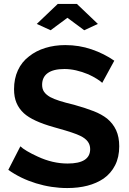

<svg xmlns="http://www.w3.org/2000/svg" viewBox="-20 -943 653 971"><path d="M321 -853 406 -790 475 -822 369 -923H272L166 -822L236 -790ZM310 -715Q256 -715 209 -700.5Q162 -686 127 -658Q90 -630 70.5 -587.5Q51 -545 51 -492Q51 -452 63.5 -422.5Q76 -393 101 -370Q145 -330 252 -300L273 -294Q356 -271 386 -256Q411 -244 423.5 -227.5Q436 -211 436 -189Q436 -116 322 -116Q246 -116 171 -151Q140 -165 116.5 -179Q93 -193 83 -203L22 -84Q84 -40 162 -16Q240 8 320 8Q433 8 504 -40Q541 -66 562 -107Q583 -148 583 -203Q583 -250 567.5 -284Q552 -318 522 -343Q494 -365 454.5 -380.5Q415 -396 355 -413Q309 -424 281 -433Q253 -442 234 -452Q213 -464 203 -478.5Q193 -493 193 -514Q193 -553 221.5 -573.5Q250 -594 306 -594Q362 -594 427 -567Q451 -556 470 -544Q489 -532 497 -524L558 -636Q506 -672 443 -693.5Q380 -715 310 -715Z"/></svg>

Font: RT Raleway Bold
Style: Regular
Weight: 400
Designer: Matt McInerney, Pablo Impallari, Rodrigo Fuenzalida — Edited by Milan Moffatt in April 2016
Foundry: Matt McInerney, Pablo Impallari, Rodrigo Fuenzalida — Edited by Milan Moffatt in April 2016
Version: Version 3.001